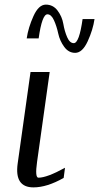

<svg xmlns="http://www.w3.org/2000/svg" viewBox="-20 -812 430 832"><path d="M195.3 -500 140.6 -110.4Q130.9 -42 146.5 -42Q183.6 -42 261.7 -85Q261.7 -85 255.9 -41Q183.6 0 125 0Q42 0 56.6 -103.5L112.3 -500ZM389.6 -729.5Q382.8 -682.6 359.9 -632.8Q336.9 -583 305.7 -583Q277.3 -583 258.3 -608.9Q239.3 -634.8 232.4 -666.5Q225.6 -698.2 213.9 -724.1Q202.1 -750 185.5 -750Q162.1 -750 147.5 -645.5H95.7Q102.5 -692.4 125 -742.2Q147.5 -792 178.7 -792Q210 -792 229.5 -766.1Q249 -740.2 254.4 -708.5Q259.8 -676.8 271 -650.9Q282.2 -625 299.8 -625Q323.2 -625 337.9 -729.5Z"/></svg>

Font: okolaks
Style: RegularItalic
Weight: 500
Italic angle: -8°
Version: Version 000.6.0